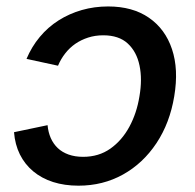

<svg xmlns="http://www.w3.org/2000/svg" viewBox="-20 -570 611 601"><path d="M225.6 11.2Q182.1 11.2 146.2 -0.2Q110.4 -11.7 84 -33.7Q57.6 -55.7 42.2 -86.7Q26.9 -117.7 23.9 -156.2L128.9 -178.2Q130.9 -156.2 138.9 -137.9Q147 -119.6 160.9 -106.4Q174.8 -93.3 194.8 -86.2Q214.8 -79.1 240.2 -79.1Q289.1 -79.1 325.4 -104.7Q361.8 -130.4 385 -173.3Q408.2 -216.3 416.5 -268.6Q425.8 -321.8 416.7 -365Q407.7 -408.2 379.9 -433.8Q352.1 -459.5 303.2 -459.5Q277.8 -459.5 255.9 -452.4Q233.9 -445.3 215.8 -432.9Q197.8 -420.4 184.1 -402.8Q170.4 -385.3 161.6 -364.3L63 -385.7Q79.1 -423.8 104.5 -454.3Q129.9 -484.9 163.3 -506.1Q196.8 -527.3 236.1 -538.6Q275.4 -549.8 318.4 -549.8Q395 -549.8 446 -514.6Q497.1 -479.5 518.3 -416.3Q539.6 -353 525.4 -268.6Q511.7 -185.1 469.7 -121.8Q427.7 -58.6 365 -23.7Q302.2 11.2 225.6 11.2Z"/></svg>

Font: Inter 16pt Medium
Style: Italic
Weight: 500
Italic angle: -9.3988°
Version: Version 4.001;git-66647c0bb